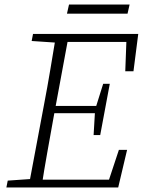

<svg xmlns="http://www.w3.org/2000/svg" viewBox="-20 -823 627 843"><path d="M8 0 14 -30 129 -38H137L131 0ZM105 0 173 -362Q188 -440 201 -518Q214 -596 227 -674H283L216 -312Q202 -234 188 -156Q174 -78 162 0ZM119 -643 125 -674H254L248 -635H239ZM134 0 139 -34H481L448 -2L502 -165H538L499 0ZM193 -326 198 -358H421L416 -326ZM252 -639 257 -674H587L566 -510H530L536 -670L556 -639ZM391 -230 397 -333 401 -353 433 -455H462L420 -230ZM274 -763 283 -803H549L540 -763Z"/></svg>

Font: Source Serif 4 18pt Light
Style: Italic
Weight: 300
Italic angle: -12°
Designer: Frank Grießhammer
Foundry: Adobe Systems Incorporated
Version: Version 4.004;hotconv 1.0.116;makeotfexe 2.5.65601